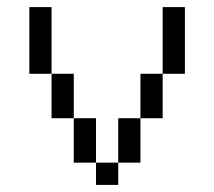

<svg xmlns="http://www.w3.org/2000/svg" viewBox="-20 -520 602 540"><path d="M125 -500V-312.5H62.5V-500ZM125 -312.5H187.5V-187.5H125ZM187.5 -187.5H250V-62.5H187.5ZM250 -62.5H312.5V0H250ZM312.5 -187.5H375V-62.5H312.5ZM375 -312.5H437.5V-187.5H375ZM437.5 -500H500V-312.5H437.5Z"/></svg>

Font: 寒蝉点阵体 16px
Style: Regular
Weight: 400
Designer: Designed by Warren2060
Foundry: ChillType
Version: Version 1.000